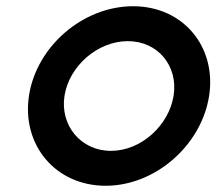

<svg xmlns="http://www.w3.org/2000/svg" viewBox="-20 -590 694 616"><path d="M73 -283C49 -125 158 6 319 6C479 6 627 -125 651 -283C675 -441 567 -570 407 -570C246 -570 97 -441 73 -283ZM187 -283C202 -378 293 -458 390 -458C487 -458 552 -378 537 -283C522 -188 433 -106 336 -106C239 -106 172 -188 187 -283Z"/></svg>

Font: Ampere
Style: SCIta
Weight: 400
Version: Version 1